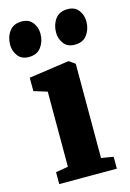

<svg xmlns="http://www.w3.org/2000/svg" viewBox="-141 -867 629 927"><g transform="rotate(-15 173.5 -403.0)"><path d="M36 0V-59.5L98 -70V-445.5L31.5 -466V-533L230 -561.5H234L263.5 -540.5V-69.5L324 -59.5V0ZM54 -630.5Q18 -630.5 -0.5 -654.8Q-19 -679 -19 -710.5Q-19 -749.5 1.8 -777.5Q22.5 -805.5 62.5 -805.5H63.5Q99.5 -805.5 118 -781.2Q136.5 -757 136.5 -725.5Q136.5 -687 116 -658.8Q95.5 -630.5 55 -630.5ZM283.5 -630.5Q247.5 -630.5 229 -654.8Q210.5 -679 210.5 -710.5Q210.5 -749.5 231.2 -777.5Q252 -805.5 292 -805.5H293Q329 -805.5 347.5 -781.2Q366 -757 366 -725.5Q366 -687 345.5 -658.8Q325 -630.5 284.5 -630.5Z"/></g></svg>

Font: Merriweather 36pt Black
Style: Regular
Weight: 900
Version: Version 2.100